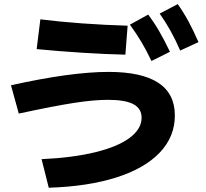

<svg xmlns="http://www.w3.org/2000/svg" viewBox="-20 -838 978 913"><path d="M653.3 -278.3Q653.3 -321.8 614.5 -342.5Q575.7 -363.3 493.2 -363.3Q425.8 -363.3 331.3 -348.6Q236.8 -334 69.3 -297.9L32.2 -432.6Q318.8 -496.1 496.1 -496.1Q811.5 -496.1 811.5 -289.1Q811.5 -188 739.7 -112.5Q668 -37.1 533 5.9Q397.9 48.8 211.9 54.7L177.7 -81.1Q325.2 -87.9 432.4 -114Q539.6 -140.1 596.4 -182.4Q653.3 -224.6 653.3 -278.3ZM154.3 -604.5 171.9 -746.1Q259.3 -734.9 370.4 -726.8Q481.4 -718.8 586.9 -715.8L576.2 -578.1Q482.9 -580.1 371.8 -587.2Q260.7 -594.2 154.3 -604.5ZM597.7 -720.7 684.6 -768.6Q713.4 -730.5 737.5 -688.7Q761.7 -647 788.1 -591.8L700.2 -547.9Q677.2 -596.7 652.8 -637.7Q628.4 -678.7 597.7 -720.7ZM739.3 -773.4 825.2 -818.4Q853.5 -778.3 876.5 -735.8Q899.4 -693.4 923.8 -637.7L836.9 -597.7Q814 -649.9 791 -691.2Q768.1 -732.4 739.3 -773.4Z"/></svg>

Font: Pretendard JP ExtraBold
Style: Regular
Weight: 800
Designer: Base glyphs from Inter by Rasmus Andersson; Hangeul glyphs from Noto Sans CJK(Source Han Sans) by Jang Soo-young and Kan
Foundry: Kil Hyung-jin
Version: Version 1.309